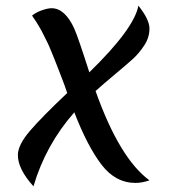

<svg xmlns="http://www.w3.org/2000/svg" viewBox="-20 -615 595 677"><path d="M458 30Q387 30 337.5 -35Q288 -100 242 -219Q141 -104 98 42Q43 -19 43 -68Q43 -104 86 -154Q129 -204 217 -287Q207 -317 199 -337Q191 -357 183 -378.5Q175 -400 171 -409Q167 -418 159.5 -437Q152 -456 147 -465.5Q142 -475 134.5 -490.5Q127 -506 121 -516Q110 -536 93 -560Q106 -571 127 -578.5Q148 -586 162 -586Q209 -586 242 -514Q256 -482 295 -360Q453 -514 468 -595Q507 -546 507 -514.5Q507 -483 489 -455.5Q471 -428 451 -409.5Q431 -391 386 -353.5Q341 -316 317 -294Q401 -57 507 21Q480 30 458 30Z"/></svg>

Font: Merienda
Style: Regular
Weight: 400
Designer: Eduardo Rodriguez Tunni
Foundry: Eduardo Rodriguez Tunni
Version: Version 1.001